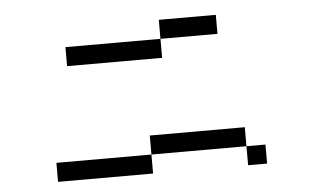

<svg xmlns="http://www.w3.org/2000/svg" viewBox="-42 -689 1083 629"><g transform="rotate(-5 500.0 -375.0)"><path d="M687.5 -562.5H500V-625H687.5ZM125 -187.5H437.5V-125H125ZM187.5 -562.5H500V-500H187.5ZM437.5 -250H750V-187.5H437.5ZM750 -187.5H812.5V-125H750Z"/></g></svg>

Font: 寒蝉点阵体 16px
Style: Regular
Weight: 400
Designer: Designed by Warren2060
Foundry: ChillType
Version: Version 1.000